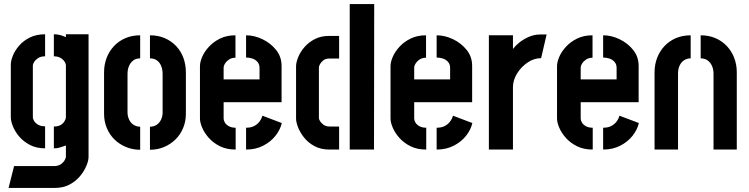

<svg xmlns="http://www.w3.org/2000/svg" viewBox="-20 -733 3670 941"><path d="M22 188 49 81H244Q265 81 278 72Q291 63 297 52Q303 41 303 36V-20Q296 -18 287 -14.5Q278 -11 267.5 -8.5Q257 -6 244 -6V-113Q264 -113 276.5 -120Q289 -127 296 -138.5Q303 -150 303 -160V-411Q303 -421 296 -431.5Q289 -442 276 -449.5Q263 -457 244 -457V-565Q256 -565 266.5 -563Q277 -561 286.5 -557.5Q296 -554 303 -551V-565H414V36Q414 54 403.5 79.5Q393 105 372.5 130Q352 155 321 171.5Q290 188 249 188ZM201 -6Q158 -6 126 -23Q94 -40 73.5 -64.5Q53 -89 43 -114.5Q33 -140 33 -158V-416Q33 -435 43 -460Q53 -485 73.5 -509Q94 -533 126 -549Q158 -565 201 -565V-457Q180 -457 167 -448.5Q154 -440 147.5 -429.5Q141 -419 141 -413V-159Q141 -150 147.5 -139.5Q154 -129 167 -121.5Q180 -114 201 -114Z M667 1Q630 1 597.5 -12.5Q565 -26 541 -49.5Q517 -73 503.5 -105.5Q490 -138 490 -175V-378Q490 -416 502.5 -449Q515 -482 538.5 -507Q562 -532 594.5 -546Q627 -560 667 -560V-447Q647 -447 633.5 -437Q620 -427 612.5 -410Q605 -393 605 -371V-182Q605 -164 612.5 -147.5Q620 -131 634.5 -121.5Q649 -112 667 -112ZM715 1V-112Q734 -112 748 -121.5Q762 -131 769.5 -147Q777 -163 777 -181V-371Q777 -392 770 -409.5Q763 -427 749 -437Q735 -447 715 -447V-560Q755 -560 787.5 -546Q820 -532 843.5 -507Q867 -482 879 -449Q891 -416 891 -378V-175Q891 -138 877.5 -105.5Q864 -73 840 -49.5Q816 -26 784 -12.5Q752 1 715 1Z M1135 0Q1091 0 1058.5 -16Q1026 -32 1004 -56.5Q982 -81 971 -107Q960 -133 960 -152V-409Q960 -429 971 -454.5Q982 -480 1004 -504Q1026 -528 1058.5 -544Q1091 -560 1134 -560V-450Q1116 -450 1103.5 -442Q1091 -434 1083.5 -422.5Q1076 -411 1076 -401V-344H1252V-400Q1252 -418 1242 -429.5Q1232 -441 1217 -446Q1202 -451 1186 -451V-560Q1226 -560 1266 -541Q1306 -522 1333 -488.5Q1360 -455 1360 -410V-232H1076V-152Q1076 -143 1082 -132.5Q1088 -122 1101.5 -114.5Q1115 -107 1135 -107ZM1186 0V-107Q1210 -107 1226 -115.5Q1242 -124 1252 -137.5Q1262 -151 1266 -166L1361 -130Q1354 -98 1330.5 -68Q1307 -38 1270 -19Q1233 0 1186 0Z M1595 0Q1553 0 1522 -16.5Q1491 -33 1471 -58Q1451 -83 1441 -108.5Q1431 -134 1431 -152V-408Q1431 -427 1441.5 -453Q1452 -479 1472.5 -502.5Q1493 -526 1523 -541.5Q1553 -557 1593 -557H1642V-446H1593Q1576 -446 1565 -437.5Q1554 -429 1548.5 -419Q1543 -409 1543 -403V-154Q1543 -148 1549 -138.5Q1555 -129 1566.5 -121Q1578 -113 1595 -113H1642V0ZM1694 0V-713H1814L1813 0Z M2069 0Q2025 0 1992.5 -16Q1960 -32 1938 -56.5Q1916 -81 1905 -107Q1894 -133 1894 -152V-409Q1894 -429 1905 -454.5Q1916 -480 1938 -504Q1960 -528 1992.5 -544Q2025 -560 2068 -560V-450Q2050 -450 2037.5 -442Q2025 -434 2017.5 -422.5Q2010 -411 2010 -401V-344H2186V-400Q2186 -418 2176 -429.5Q2166 -441 2151 -446Q2136 -451 2120 -451V-560Q2160 -560 2200 -541Q2240 -522 2267 -488.5Q2294 -455 2294 -410V-232H2010V-152Q2010 -143 2016 -132.5Q2022 -122 2035.5 -114.5Q2049 -107 2069 -107ZM2120 0V-107Q2144 -107 2160 -115.5Q2176 -124 2186 -137.5Q2196 -151 2200 -166L2295 -130Q2288 -98 2264.5 -68Q2241 -38 2204 -19Q2167 0 2120 0Z M2376 0V-560H2494V-493Q2505 -508 2524.5 -524Q2544 -540 2571 -552Q2598 -564 2628 -564Q2635 -564 2643 -564Q2651 -564 2659 -564L2632 -448Q2597 -448 2565.5 -426.5Q2534 -405 2514 -372.5Q2494 -340 2494 -306V0Z M2885 0Q2841 0 2808.5 -16Q2776 -32 2754 -56.5Q2732 -81 2721 -107Q2710 -133 2710 -152V-409Q2710 -429 2721 -454.5Q2732 -480 2754 -504Q2776 -528 2808.5 -544Q2841 -560 2884 -560V-450Q2866 -450 2853.5 -442Q2841 -434 2833.5 -422.5Q2826 -411 2826 -401V-344H3002V-400Q3002 -418 2992 -429.5Q2982 -441 2967 -446Q2952 -451 2936 -451V-560Q2976 -560 3016 -541Q3056 -522 3083 -488.5Q3110 -455 3110 -410V-232H2826V-152Q2826 -143 2832 -132.5Q2838 -122 2851.5 -114.5Q2865 -107 2885 -107ZM2936 0V-107Q2960 -107 2976 -115.5Q2992 -124 3002 -137.5Q3012 -151 3016 -166L3111 -130Q3104 -98 3080.5 -68Q3057 -38 3020 -19Q2983 0 2936 0Z M3188 -379Q3188 -416 3200.5 -449Q3213 -482 3236.5 -507Q3260 -532 3292.5 -546Q3325 -560 3365 -560V-447Q3347 -447 3333 -438Q3319 -429 3311 -412Q3303 -395 3303 -373V0H3188ZM3477 -373Q3477 -393 3469.5 -410Q3462 -427 3448 -437Q3434 -447 3414 -447V-560Q3454 -560 3486.5 -546Q3519 -532 3542.5 -507Q3566 -482 3578.5 -449Q3591 -416 3591 -379V0H3477Z"/></svg>

Font: Stick No Bills ExtraLight
Style: Bold
Weight: 700
Version: Version 2.000